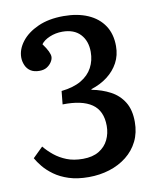

<svg xmlns="http://www.w3.org/2000/svg" viewBox="-82 -782 713 860"><g transform="rotate(-10 274.0 -352.0)"><path d="M253 13Q201 13 162.5 0.5Q124 -12 96.5 -32Q69 -52 51.5 -73.5Q34 -95 24 -113L70 -158Q88 -136 112 -116.5Q136 -97 167.5 -84.5Q199 -72 241 -72Q285 -72 314 -89.5Q343 -107 357 -136Q371 -165 371 -199Q371 -268 326 -299Q281 -330 193 -328L199 -388Q254 -394 289 -414.5Q324 -435 341 -467Q358 -499 358 -538Q358 -588 329.5 -618.5Q301 -649 248 -649Q217 -649 190 -637.5Q163 -626 151 -609Q167 -587 174 -572Q181 -557 181 -547Q181 -536 173 -523.5Q165 -511 151.5 -502.5Q138 -494 117 -494Q93 -494 77.5 -504Q62 -514 54.5 -531.5Q47 -549 47 -567Q47 -604 73.5 -638.5Q100 -673 149 -695Q198 -717 265 -717Q329 -717 376 -696.5Q423 -676 448.5 -637.5Q474 -599 474 -544Q474 -502 456 -468.5Q438 -435 406 -410.5Q374 -386 332 -373V-370Q379 -361 416.5 -341Q454 -321 476 -285.5Q498 -250 498 -195Q498 -146 479 -107.5Q460 -69 426 -42Q392 -15 347.5 -1Q303 13 253 13Z"/></g></svg>

Font: Literata 18pt Medium
Style: Regular
Weight: 500
Designer: Latin by Veronika Burian and Jose Scaglione. Greek by Irene Vlachou. Cyrillic by Vera Evstafieva.
Foundry: TypeTogether
Version: Version 3.103;gftools[0.9.29]